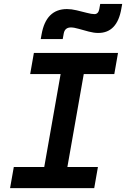

<svg xmlns="http://www.w3.org/2000/svg" viewBox="-20 -965 647 985"><path d="M31.7 0 50.8 -108.4H207L291 -585H134.8L153.8 -693.4H585.4L566.4 -585H409.7L325.7 -108.4H482.4L463.4 0ZM189 -764.6 193.4 -789.1Q216.3 -918.5 323.7 -918.5Q346.2 -918.5 373.3 -912.1Q400.4 -905.8 425 -899.2Q449.7 -892.6 464.4 -892.6Q484.4 -892.6 489.3 -918L494.1 -944.8H606.9L602.5 -920.4Q581.1 -795.9 483.9 -795.9Q461.9 -795.9 435.1 -803Q408.2 -810.1 383.8 -817.1Q359.4 -824.2 343.8 -824.2Q313 -824.2 307.1 -793.9L301.8 -764.6Z"/></svg>

Font: Cascadia Code PL SemiBold
Style: Italic
Weight: 600
Italic angle: -10°
Monospace: yes
Designer: Aaron Bell
Foundry: Saja Typeworks
Version: Version 2404.023; ttfautohint (v1.8.4)